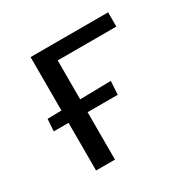

<svg xmlns="http://www.w3.org/2000/svg" viewBox="-105 -510 597 607"><g transform="rotate(-30 193.5 -207.0)"><path d="M149 -362V-220L262 -222L259 -173H149V0H80V-174H26L29 -218L80 -219V-414H363V-362Z"/></g></svg>

Font: Ysabeau
Style: Regular
Weight: 400
Designer: Christian Thalmann (Catharsis Fonts)
Version: Version 0.003